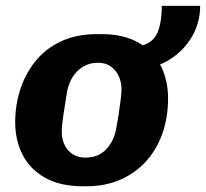

<svg xmlns="http://www.w3.org/2000/svg" viewBox="-20 -640 718 670"><path d="M269 10Q191 10 138.2 -19.2Q85.5 -48.5 59.2 -99.2Q33 -150 33 -214Q33 -271 50 -325.5Q67 -380 101.8 -424.2Q136.5 -468.5 191 -494.8Q245.5 -521 320 -521H333.5Q410.5 -521 462.2 -491.8Q514 -462.5 540.2 -412Q566.5 -361.5 566.5 -296.5Q566.5 -230.5 546.8 -174.5Q527 -118.5 489.8 -77.2Q452.5 -36 399.8 -13Q347 10 281 10ZM278 -90Q322.5 -90 349.5 -118Q376.5 -146 384.5 -186.5Q389.5 -211.5 393.8 -239.5Q398 -267.5 401 -291.5Q404 -315.5 404 -328.5Q404 -353 394.5 -374Q385 -395 366.8 -408Q348.5 -421 321.5 -421Q292 -421 269.2 -407Q246.5 -393 232.5 -369.8Q218.5 -346.5 213.5 -317.5Q206 -272 200.8 -235.8Q195.5 -199.5 195.5 -180Q195.5 -154.5 205.5 -134Q215.5 -113.5 234 -101.8Q252.5 -90 278 -90ZM460 -396V-477.5Q509 -485.5 526.8 -520.5Q544.5 -555.5 544.5 -619.5H678.5Q678.5 -562.5 650.8 -513.8Q623 -465 574 -433.5Q525 -402 460 -396Z"/></svg>

Font: Chivo Mono Medium
Style: Italic
Weight: 500
Italic angle: -8.05°
Monospace: yes
Designer: Hector Gatti
Foundry: Omnibus-Type
Version: Version 1.008